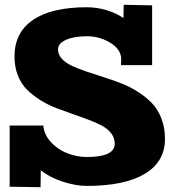

<svg xmlns="http://www.w3.org/2000/svg" viewBox="-20 -760 720 795"><path d="M609.9 -737.8V-490.2H481Q481 -494.1 481.4 -502Q481.9 -509.8 481.9 -514.2Q481.9 -555.2 437.3 -582.5Q392.6 -609.9 339.8 -609.9Q286.1 -609.9 253.2 -595Q220.2 -580.1 220.2 -556.2Q220.2 -534.7 235.4 -517.6Q250.5 -500.5 276.1 -488.3Q301.8 -476.1 335 -464.8Q368.2 -453.6 405 -441.9Q441.9 -430.2 478.5 -416.3Q515.1 -402.3 548.3 -381.6Q581.5 -360.8 607.2 -335Q632.8 -309.1 647.9 -270.5Q663.1 -231.9 663.1 -185.1Q663.1 -90.3 579.6 -40.3Q496.1 9.8 339.8 9.8Q293.5 9.8 238.8 -8.1Q184.1 -25.9 148.9 -55.2L147.9 15.1L20 13.2V-240.2H159.2Q163.1 -201.7 190.9 -171.4Q218.8 -141.1 258.3 -125.5Q297.9 -109.9 339.8 -109.9Q455.1 -109.9 455.1 -165Q455.1 -188.5 440.9 -207.3Q426.8 -226.1 402.6 -239.3Q378.4 -252.4 347.4 -263.9Q316.4 -275.4 282 -287.4Q247.6 -299.3 213.1 -312.5Q178.7 -325.7 147.7 -345Q116.7 -364.3 92.5 -387.9Q68.4 -411.6 54.2 -447Q40 -482.4 40 -525.9Q40 -625.5 116.9 -677.7Q193.8 -730 339.8 -730Q379.4 -730 419.9 -718.3Q460.4 -706.5 491.2 -685.1L492.2 -740.2Z"/></svg>

Font: Zantroke
Style: Regular
Weight: 500
Foundry: gluk
Version: Version 0.36